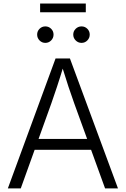

<svg xmlns="http://www.w3.org/2000/svg" viewBox="-20 -1055 705 1075"><path d="M23.9 0 291 -727.5H371.6L640.6 0H568.4L395.5 -476.6Q380.9 -516.6 363.5 -569.1Q346.2 -621.6 323.2 -695.8H338.9Q316.4 -621.1 298.8 -568.1Q281.2 -515.1 267.6 -476.6L96.2 0ZM148.9 -216.3V-277.3H515.6V-216.3ZM436.5 -814.9Q417.5 -814.9 403.8 -828.6Q390.1 -842.3 390.1 -861.3Q390.1 -880.4 403.8 -893.8Q417.5 -907.2 436.5 -907.2Q455.6 -907.2 469 -893.8Q482.4 -880.4 482.4 -861.3Q482.4 -842.3 469 -828.6Q455.6 -814.9 436.5 -814.9ZM233.9 -814.9Q214.8 -814.9 201.4 -828.6Q188 -842.3 188 -861.3Q188 -880.4 201.4 -893.8Q214.8 -907.2 233.9 -907.2Q252.9 -907.2 266.4 -893.8Q279.8 -880.4 279.8 -861.3Q279.8 -842.3 266.4 -828.6Q252.9 -814.9 233.9 -814.9ZM460.4 -1035.2V-986.3H204.6V-1035.2Z"/></svg>

Font: Inter 18pt Light
Style: Regular
Weight: 300
Designer: Rasmus Andersson
Foundry: rsms
Version: Version 4.001;git-66647c0bb